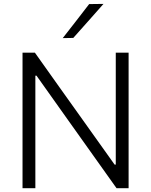

<svg xmlns="http://www.w3.org/2000/svg" viewBox="-20 -990 795 1010"><path d="M98.5 0V-713H163.5Q230.5 -618.5 293.5 -530Q356.5 -441.5 418 -355.5L583 -124H589V-713H656.5V0H593Q536.5 -79 474.5 -166.5Q412.5 -254 337.5 -359L172 -592H166V0ZM310 -789.5Q345.5 -834.5 380 -879.2Q414.5 -924 449 -968.5L524.5 -969.5Q484 -923.5 444.5 -879.2Q405 -835 365.5 -790.5Z"/></svg>

Font: Commissioner Light
Style: Regular
Weight: 300
Designer: Kostas Bartsokas
Foundry: Kostas Bartsokas
Version: Version 1.000; ttfautohint (v1.8.3)